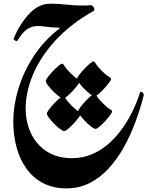

<svg xmlns="http://www.w3.org/2000/svg" viewBox="-20 -743 861 1056"><path d="M475.1 -714.4Q489.3 -715.8 495.8 -701.4Q502.4 -687 495.1 -683.1Q365.7 -609.9 283 -518.3Q200.2 -426.8 160.6 -330.8Q121.1 -234.9 121.1 -148.9Q121.1 -71.3 150.9 -8.8Q180.7 53.7 237.8 90.3Q294.9 127 376 127Q437 127 488.5 104.2Q540 81.5 582 43.5Q624 5.4 656.5 -41.7Q689 -88.9 712.2 -137.9Q735.4 -187 749 -231.4Q751.5 -242.7 762.7 -235.4Q773.9 -228 769 -212.4Q750.5 -141.1 723.6 -69.1Q696.8 2.9 660.4 67.9Q624 132.8 577.4 183.6Q530.8 234.4 473.1 263.7Q415.5 293 345.7 293Q272 293 217 264.2Q162.1 235.4 125.7 184.8Q89.4 134.3 71.3 68.1Q53.2 2 53.2 -72.8Q53.2 -162.1 81.5 -255.9Q109.9 -349.6 166.3 -435.3Q222.7 -521 306.2 -585.4Q313 -590.8 301 -591.1Q289.1 -591.3 269 -592.3Q249 -593.8 226.3 -596.9Q203.6 -600.1 189.5 -600.1Q154.8 -600.1 128.7 -582Q102.5 -564 77.1 -521Q72.3 -513.7 62.5 -520.3Q52.7 -526.9 56.2 -534.7Q92.3 -616.7 143.1 -669.7Q193.8 -722.7 257.8 -722.7Q302.2 -722.7 346.7 -717.5Q391.1 -712.4 435.5 -712.4Q445.8 -712.4 455.6 -712.6Q465.3 -712.9 475.1 -714.4ZM423.8 -118.7Q424.3 -112.3 412.8 -96.7Q401.4 -81.1 385.3 -63.7Q369.1 -46.4 354.5 -34.2Q339.8 -22 333.5 -22Q325.7 -22 310.1 -33.7Q294.4 -45.4 277.8 -62.3Q261.2 -79.1 249.5 -95Q237.8 -110.8 237.8 -118.7Q237.8 -125 249.3 -140.4Q260.7 -155.8 276.6 -172.9Q292.5 -189.9 307.1 -202.1Q321.8 -214.4 328.1 -214.4Q333.5 -213.9 341.3 -200.4Q349.1 -187 373 -162.6Q396.5 -139.2 410.2 -131.3Q423.8 -123.5 423.8 -118.7ZM596.2 -130.9Q596.7 -124.5 585.2 -108.9Q573.7 -93.3 557.6 -75.9Q541.5 -58.6 526.9 -46.4Q512.2 -34.2 505.9 -34.2Q498 -34.2 482.4 -45.9Q466.8 -57.6 450.2 -74.5Q433.6 -91.3 421.9 -107.2Q410.2 -123 410.2 -130.9Q410.2 -137.7 421.6 -153.1Q433.1 -168.5 449 -185.5Q464.8 -202.6 479.5 -214.8Q494.1 -227.1 500.5 -227.1Q505.9 -226.6 513.7 -212.9Q521.5 -199.2 545.4 -175.3Q568.8 -151.4 582.5 -143.8Q596.2 -136.2 596.2 -130.9ZM418.5 -296.9Q418.5 -290.5 407 -275.1Q395.5 -259.8 379.4 -242.4Q363.3 -225.1 348.6 -212.9Q334 -200.7 328.1 -200.7Q320.3 -200.7 304.7 -212.4Q289.1 -224.1 272.2 -241Q255.4 -257.8 243.7 -273.4Q231.9 -289.1 231.9 -296.9Q231.9 -303.7 243.4 -319.1Q254.9 -334.5 271 -351.6Q287.1 -368.7 301.5 -380.9Q315.9 -393.1 322.3 -393.1Q327.6 -392.6 335.4 -379.2Q343.3 -365.7 367.2 -341.3Q391.1 -317.9 404.8 -310.1Q418.5 -302.2 418.5 -296.9ZM590.8 -309.6Q590.8 -303.2 579.3 -287.6Q567.9 -272 551.8 -254.6Q535.6 -237.3 521 -225.1Q506.3 -212.9 500.5 -212.9Q492.7 -212.9 477.1 -224.6Q461.4 -236.3 444.6 -253.2Q427.7 -270 416 -285.9Q404.3 -301.8 404.3 -309.6Q404.3 -315.9 415.8 -331.3Q427.2 -346.7 443.4 -363.8Q459.5 -380.9 473.9 -393.1Q488.3 -405.3 494.6 -405.3Q500 -404.8 507.8 -391.4Q515.6 -377.9 539.6 -353.5Q563.5 -330.1 577.1 -322.3Q590.8 -314.5 590.8 -309.6Z"/></svg>

Font: Awami Nastaliq
Style: Regular
Weight: 400
Designer: Peter Martin, SIL International
Foundry: SIL International
Version: Version 3.100